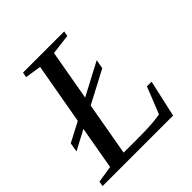

<svg xmlns="http://www.w3.org/2000/svg" viewBox="-189 -788 921 921"><g transform="rotate(-45 272.0 -327.5)"><path d="M229.5 -359.4 395.5 -446.8 387.2 -400.9 221.2 -313.5 173.3 -42H277.8Q370.6 -42 422.9 -51.8L477.1 -188H508.8L466.8 0H-11.7L-6.8 -25.9L78.6 -39.1L117.2 -258.8L17.6 -206.1L25.4 -252.9L125.5 -305.2L180.7 -616.2L98.6 -628.9L103.5 -654.8H382.8L377.9 -628.9L274.9 -616.2Z"/></g></svg>

Font: Tinos
Style: Italic
Weight: 400
Italic angle: -16.333°
Designer: Steve Matteson
Foundry: Monotype Imaging Inc.
Version: Version 1.32